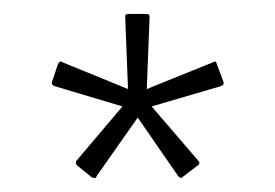

<svg xmlns="http://www.w3.org/2000/svg" viewBox="-20 -696 396 276"><path d="M112 -441 91 -458Q89 -460 89 -462Q89 -464 90 -465L156 -543L59 -572Q56 -573 55 -575Q54 -577 55 -579L63 -603Q65 -607 66.5 -607.5Q68 -608 71 -606L164 -568L160 -671Q159 -676 165 -676H190Q193 -676 194 -675Q195 -674 195 -671L191 -568L285 -606Q288 -608 289.5 -607.5Q291 -607 292 -603L301 -579Q302 -576 301 -574.5Q300 -573 297 -572L198 -543L265 -465Q267 -463 266.5 -461Q266 -459 264 -458L243 -442Q240 -438 236 -443L178 -527L119 -443Q118 -440 116.5 -440Q115 -440 112 -441Z"/></svg>

Font: Sofia Sans Condensed Light
Style: Regular
Weight: 300
Designer: Botio Nikoltchev, Ani Petrova
Foundry: lettersoup
Version: Version 4.101